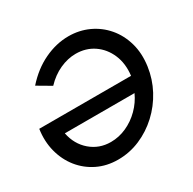

<svg xmlns="http://www.w3.org/2000/svg" viewBox="-159 -878 1065 1057"><g transform="rotate(-30 374.0 -349.0)"><path d="M302 13Q230.5 13 172 -15.5Q113.5 -44 73.2 -94.2Q33 -144.5 15.8 -210.5Q-1.5 -276.5 9.5 -351.5H593Q602 -425.5 577 -483.8Q552 -542 502.8 -575.5Q453.5 -609 389 -609Q339 -609 288 -586Q237 -563 194.5 -518L108.5 -568.5Q172 -640 248.5 -676.2Q325 -712.5 402.5 -712.5Q471 -712.5 529.5 -685.5Q588 -658.5 629.5 -609.8Q671 -561 689.8 -495Q708.5 -429 697.5 -350.5Q687 -276 651.8 -210Q616.5 -144 562.5 -94Q508.5 -44 441.8 -15.5Q375 13 302 13ZM315.5 -91Q367.5 -91 415.5 -112.8Q463.5 -134.5 501.8 -172.8Q540 -211 562 -259.5H119Q134 -183.5 188 -137.2Q242 -91 315.5 -91Z"/></g></svg>

Font: Urbanist SemiBold
Style: Italic
Weight: 600
Italic angle: -8°
Designer: Corey Hu
Foundry: Corey Hu
Version: Version 1.321; ttfautohint (v1.8.4.7-5d5b)